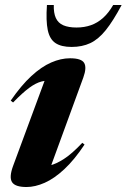

<svg xmlns="http://www.w3.org/2000/svg" viewBox="-20 -738 508 771"><path d="M32.5 -71.5 172.5 -450 197 -413.5Q170.5 -416.5 147.2 -410.8Q124 -405 97.2 -385.2Q70.5 -365.5 32.5 -326.5L23 -334Q65.5 -395.5 106 -432.8Q146.5 -470 185.5 -487Q224.5 -504 261 -504Q307 -504 318 -485.2Q329 -466.5 314.5 -426.5L174 -42.5L133 -69.5Q154.5 -68 179.5 -73.5Q204.5 -79 236.8 -99.8Q269 -120.5 310.5 -164.5L319.5 -157.5Q279 -96.5 238.5 -58.8Q198 -21 159.5 -4Q121 13 86.5 13Q40.5 13 28.2 -6.8Q16 -26.5 32.5 -71.5ZM287.5 -627.5Q318.5 -627.5 345 -636.8Q371.5 -646 394 -666.2Q416.5 -686.5 434.5 -718H468.5Q434.5 -654 404.8 -617Q375 -580 342.5 -564.8Q310 -549.5 267.5 -549.5Q226 -549.5 202.8 -565Q179.5 -580.5 171.8 -617.2Q164 -654 168.5 -718H196Q195 -686 204.2 -665.8Q213.5 -645.5 234.2 -636.5Q255 -627.5 287.5 -627.5Z"/></svg>

Font: Newsreader 60pt
Style: Bold Italic
Weight: 700
Italic angle: -17°
Designer: Hugues Gentile
Foundry: Production Type
Version: Version 1.003